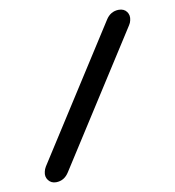

<svg xmlns="http://www.w3.org/2000/svg" viewBox="-75 -694 710 779"><g transform="rotate(-10 280.0 -304.5)"><path d="M465 -627Q487 -627 498 -612Q509 -597 504 -577Q502 -567 496 -558L148 -14Q128 18 94 18Q74 18 62.5 3Q51 -12 56 -32Q58 -42 64 -52L412 -596Q431 -626 464 -627Q465 -627 465 -627Z"/></g></svg>

Font: Brass Mono
Style: Bold Italic
Weight: 700
Italic angle: -13°
Monospace: yes
Version: Version 1.000; ttfautohint (v1.8.3) -l 8 -r 50 -G 200 -x 14 